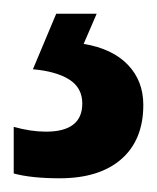

<svg xmlns="http://www.w3.org/2000/svg" viewBox="-27 -20 229 280"><path d="M182 133Q182 184 150 212Q118 240 60 240Q19 240 -7 233V165Q18 172 40 172Q93 172 93 131Q93 108 74 96Q55 84 21 81L55 0H114L95 44Q137 51 159.5 74.5Q182 98 182 133Z"/></svg>

Font: Noto Sans Khmer UI ExtraCondensed SemiBold
Style: Regular
Weight: 600
Width: 2
Designer: Danh Hong and the Monotype Design Team
Foundry: Monotype Imaging Inc.
Version: Version 2.002; ttfautohint (v1.8.4.7-5d5b)